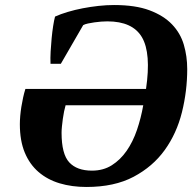

<svg xmlns="http://www.w3.org/2000/svg" viewBox="-20 -732 765 764"><path d="M324 12Q266 12 217.5 -2.5Q169 -17 133.5 -47.5Q98 -78 78.5 -125Q59 -172 59 -238Q59 -253 60.5 -270.5Q62 -288 65 -307Q68 -326 72 -344Q76 -362 81 -378H561Q582 -520 545 -583.5Q508 -647 407 -647Q396 -647 382.5 -646Q369 -645 355.5 -643Q342 -641 330 -638.5Q318 -636 311 -632L222 -478H181Q180 -501 181.5 -527.5Q183 -554 185.5 -580Q188 -606 191.5 -628.5Q195 -651 199 -666Q221 -676 249.5 -684.5Q278 -693 309 -699Q340 -705 372 -708.5Q404 -712 434 -712Q519 -712 575 -691Q631 -670 664.5 -635Q698 -600 711.5 -554Q725 -508 725 -457Q725 -370 704 -285.5Q683 -201 635.5 -135Q588 -69 511.5 -28.5Q435 12 324 12ZM346 -53Q391 -53 425 -74.5Q459 -96 484 -132Q509 -168 525 -215Q541 -262 550 -313H241Q238 -303 235 -288.5Q232 -274 230 -259Q228 -244 226.5 -229.5Q225 -215 225 -204Q225 -119 255.5 -86Q286 -53 346 -53Z"/></svg>

Font: PT Serif
Style: Bold Italic
Weight: 700
Italic angle: -12°
Designer: A.Korolkova, O.Umpeleva, V.Yefimov
Foundry: ParaType Ltd
Version: Version 1.000W OFL